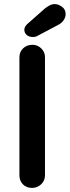

<svg xmlns="http://www.w3.org/2000/svg" viewBox="-20 -919 341 939"><path d="M200 -61Q200 -35 181 -17.5Q162 0 137 0Q109 0 92 -17.5Q75 -35 75 -61V-639Q75 -665 93 -682.5Q111 -700 139 -700Q163 -700 181.5 -682.5Q200 -665 200 -639ZM141 -738Q122 -738 110.5 -748Q99 -758 99 -774Q99 -781 102.5 -787.5Q106 -794 113 -801L199 -877Q210 -886 222.5 -892.5Q235 -899 248 -899Q265 -899 283 -886Q301 -873 301 -850Q301 -835 291.5 -820.5Q282 -806 264 -797L164 -744Q158 -740 152 -739Q146 -738 141 -738Z"/></svg>

Font: Quicksand Light
Style: Bold
Weight: 700
Version: Version 3.004